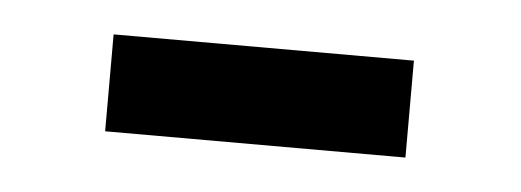

<svg xmlns="http://www.w3.org/2000/svg" viewBox="-24 -301 407 150"><g transform="rotate(5 179.0 -226.0)"><path d="M61 -264H296.5V-188H61Z"/></g></svg>

Font: Newsreader 16pt 16pt Medium
Style: Regular
Weight: 500
Version: Version 1.003